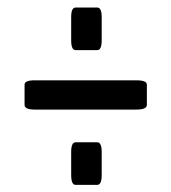

<svg xmlns="http://www.w3.org/2000/svg" viewBox="-20 -595 463 519"><path d="M377 -311.5Q377 -298.8 348.6 -298.8H73.7Q46.4 -298.8 46.4 -311.5V-366.2Q46.4 -377.9 73.7 -377.9H348.6Q377 -377.9 377 -366.2ZM184.6 -459.5Q172.4 -459.5 172.4 -485.8V-548.8Q172.4 -574.7 184.6 -574.7H242.7Q254.9 -574.7 254.9 -548.8V-485.8Q254.9 -459.5 242.7 -459.5ZM184.6 -95.2Q172.4 -95.2 172.4 -121.6V-184.6Q172.4 -210.4 184.6 -210.4H242.7Q254.9 -210.4 254.9 -184.6V-121.6Q254.9 -95.2 242.7 -95.2Z"/></svg>

Font: BenchNine
Style: Bold
Weight: 700
Version: Version 1 ; ttfautohint (v0.92.18-e454-dirty) -l 8 -r 50 -G 